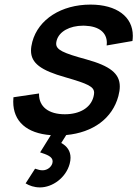

<svg xmlns="http://www.w3.org/2000/svg" viewBox="-20 -575 598 836"><path d="M495.4 -156.5C499.5 -171.9 501.6 -185.8 501.6 -198.5C501.6 -255 459.1 -287.9 355.7 -316.5C254.1 -344.1 224.6 -358.3 224.6 -384.8C224.6 -389 225.4 -393.5 226.7 -398.5C237.2 -437.7 283.3 -463.2 342.2 -463.2C344.9 -463.2 347.7 -463.1 350.5 -463C410.8 -460.7 445.2 -433.3 445.2 -388.6C445.2 -384.8 444.9 -381 444.4 -377L556.7 -396.5C557.8 -404.3 558.3 -411.9 558.3 -419.2C558.3 -502.2 488.1 -555 374.1 -555C247.1 -555 147 -491 120.7 -393C117 -378.9 115 -366.2 115 -354.5C115 -300 158 -268.5 264.8 -238.5C362.8 -210.2 389.8 -197.9 389.8 -171C389.8 -165.5 388.6 -159.4 386.8 -152.5C374.2 -105.5 327.2 -77.5 262.2 -77.5C191.6 -77.5 149.9 -110.2 149.9 -164.8C149.9 -165.9 149.9 -166.9 149.9 -168L38.5 -151.5C37.9 -144.9 37.6 -138.6 37.6 -132.3C37.6 -46.3 96.2 5.6 201.3 13.5L154.7 88.5C183.1 97.9 209.2 106.5 209.2 127.5C209.2 130 208.9 132.7 208.1 135.5C204 151 187.3 166.5 165.3 166.5C155.8 166.5 145.5 164 132.7 159.5L91.5 223.5C108.4 233.5 128.4 241 154.4 241C208.9 241 267.2 198.5 283.3 138.5C285.9 128.9 287.1 120 287.1 111.7C287.1 82.7 272.1 61.5 246.7 47.5L268.4 13C385.4 2 469.4 -59.5 495.4 -156.5Z"/></svg>

Font: Manrope
Style: SemiBoldItalic
Weight: 600
Italic angle: -15°
Designer: Mikhail Sharanda
Foundry: Mikhail Sharanda
Version: Version 4.502;hotconv 1.0.109;makeotfexe 2.5.65596